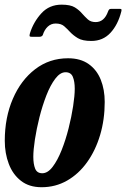

<svg xmlns="http://www.w3.org/2000/svg" viewBox="-21 -774 529 804"><path d="M-1 -184.5Q-1 -282 32.8 -360.2Q66.5 -438.5 126.2 -484.2Q186 -530 264 -530Q316 -530 350.2 -505.8Q384.5 -481.5 401 -440Q417.5 -398.5 417.5 -347Q417.5 -273 398.2 -208.5Q379 -144 343.8 -94.8Q308.5 -45.5 260 -17.8Q211.5 10 153 10Q101 10 66.8 -16.8Q32.5 -43.5 15.8 -87.8Q-1 -132 -1 -184.5ZM118.5 -117.5Q118.5 -87 126.2 -67.8Q134 -48.5 156 -48.5Q179 -48.5 199.5 -75.5Q220 -102.5 237 -145.2Q254 -188 266.2 -236.5Q278.5 -285 285.2 -329.2Q292 -373.5 292 -402.5Q292 -433 284 -452.2Q276 -471.5 253.5 -471.5Q231 -471.5 210.5 -444.5Q190 -417.5 173.2 -374.5Q156.5 -331.5 144.2 -282.8Q132 -234 125.2 -190Q118.5 -146 118.5 -117.5ZM361.5 -602.5Q324.5 -602.5 305 -614.2Q285.5 -626 272 -640.5Q260.5 -653 247.8 -664.2Q235 -675.5 212 -675.5Q193 -675.5 179 -662.5Q165 -649.5 158 -627Q154 -620 144.5 -620H111.5Q103 -620 102.8 -623.8Q102.5 -627.5 104.5 -635Q119.5 -682.5 152.5 -718.5Q185.5 -754.5 237 -754.5Q274 -754.5 292.5 -743Q311 -731.5 323.5 -716.5Q334 -704.5 346.5 -693Q359 -681.5 379.5 -681.5Q415.5 -681.5 431.5 -726Q433.5 -731.5 436 -734.2Q438.5 -737 445.5 -737H480Q486.5 -737 487.5 -734.5Q488.5 -732 487 -726Q473 -670.5 441.5 -636.5Q410 -602.5 361.5 -602.5Z"/></svg>

Font: Besley* Condensed Semi
Style: Italic
Weight: 600
Width: 3
Italic angle: -13°
Designer: Owen Earl
Foundry: indestructible type*
Version: Version 3.000; ttfautohint (v1.8.3)